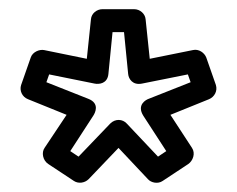

<svg xmlns="http://www.w3.org/2000/svg" viewBox="-20 -757 517 418"><path d="M151 -416 133 -428 183 -505C187 -511 198 -532 172 -542L81 -578L87 -595L186 -575C196 -573 214 -575 216 -596L225 -687H250L259 -596C260 -585 269 -571 289 -575L389 -595L395 -578L304 -542C298 -540 277 -529 292 -505L342 -428L324 -416L256 -488C247 -498 231 -499 220 -488ZM141 -363C150 -357 164 -358 173 -367L238 -435L302 -367C309 -359 324 -356 334 -363L390 -400C400 -407 406 -423 398 -435L351 -507L435 -541C447 -546 454 -559 450 -572L429 -632C425 -642 413 -651 400 -648L306 -629L297 -715C296 -727 285 -737 272 -737H203C191 -737 179 -728 178 -715L169 -629L76 -648C66 -650 51 -644 47 -632L26 -572C22 -560 28 -546 41 -541L125 -507L77 -435C70 -425 73 -408 85 -400Z"/></svg>

Font: Falling Sky
Style: ExtOu
Weight: 400
Designer: Paul D. Hunt
Foundry: Adobe Systems Incorporated
Version: Version 1.02